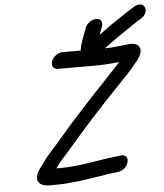

<svg xmlns="http://www.w3.org/2000/svg" viewBox="-61 -907 899 1051"><g transform="rotate(-5 388.0 -381.0)"><path d="M607 -548.8C603.3 -544.8 596.9 -538 590.4 -531C571.2 -509.7 544.5 -481 509.9 -444.7C447.2 -380.1 390.3 -316.5 334.3 -255C281.4 -197.4 232.4 -135.9 186.1 -86.2C166.5 -65.1 155.1 -49 140.6 -27.4C130.5 -14.6 92.4 27.7 106.3 61C121 96 172.9 90 205.7 90C284.9 90 363.1 76.8 433.9 66.2C470.1 60.8 497.8 55 528.4 51.9L548.7 49.8C610.7 41.4 629.8 -45.9 569.8 -38.8L550 -35.8C445 -25.1 344.3 1 238.6 1C229.3 1 222.5 1 214 0.7C217.7 -4.4 223.5 -12.3 229.5 -21C242.3 -38.3 261.3 -58 282.6 -81.8C376.8 -192.9 467.3 -292.3 569.2 -399.4C624.4 -456.9 660.3 -491.5 702.7 -545.9C724.5 -572.2 738.8 -604.9 721.7 -626C702.2 -650.5 665.8 -641.3 641.6 -638.9C609.4 -635.6 574.1 -631.2 536 -630.3C549.5 -640.7 561.4 -649.8 575.4 -660C601.2 -677.9 634.5 -702.8 659.7 -718.7C685.9 -735.3 708.5 -752.3 729.1 -765.1L742.5 -772.8C804.4 -808.3 772.3 -879.3 714.3 -843.5L701.8 -835.8C691.3 -829.6 678.3 -821.3 665.4 -812.3C639.5 -794.5 608.4 -774.9 578.7 -754.2C563.3 -743.4 550.6 -733.2 537.4 -724L513.2 -706.4L529.7 -751C538.7 -775.3 526.3 -795 502 -795C478.9 -795 450.3 -777 440.7 -751L417.4 -688C413.7 -678 411 -669.9 409 -662.1L405 -645.9C404.9 -645.3 404.7 -644.3 404.6 -643.6L402.6 -630H303C279.9 -630 251.3 -612 241.7 -586C232.5 -561.2 245.3 -541 270.1 -541H474.1C519.1 -541 567.1 -544.4 607 -548.8Z"/></g></svg>

Font: Just Breathe
Style: BdObl7
Weight: 400
Foundry: Cannot Into Space Fonts
Version: Version 0.72